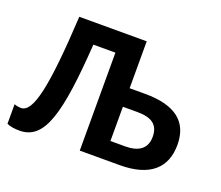

<svg xmlns="http://www.w3.org/2000/svg" viewBox="-97 -680 952 827"><g transform="rotate(20 379.5 -266.5)"><path d="M445 -541H136C118 -212 89 -86 34 -86C23 -86 11 -88 3 -92V-2C19 5 38 8 61 8C175 8 212 -123 234 -449H335V0H518C656 0 722 -61 722 -167C722 -273 654 -326 516 -326H445ZM512 -241C577 -241 610 -218 610 -163C610 -108 573 -84 513 -84H445V-241Z"/></g></svg>

Font: Noto Sans UI SemiCondensed Medium
Style: Regular
Weight: 500
Width: 4
Designer: Monotype Design Team
Foundry: Monotype Imaging Inc.
Version: Version 1.901